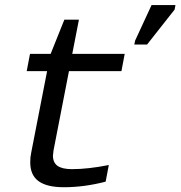

<svg xmlns="http://www.w3.org/2000/svg" viewBox="-20 -745 726 772"><path d="M87.4 -459 100.6 -528.3H183.6L238.8 -666H297.4L270.5 -528.3H481.4L468.3 -459H257.3L195.3 -140.6L192.9 -119.1Q192.9 -91.3 211.4 -78.1Q230 -64.9 269.5 -64.9Q334.5 -64.9 417.5 -81.5L404.8 -14.6Q318.8 7.8 236.8 7.8Q168.9 7.8 135.3 -16.4Q101.6 -40.5 101.6 -92.3Q101.6 -114.3 105.5 -131.3L169.4 -459ZM520 -565.9 523.4 -582 589.4 -724.6H685.5L682.1 -706.5L571.3 -565.9Z"/></svg>

Font: Liberation Mono
Style: Italic
Weight: 400
Italic angle: -12°
Monospace: yes
Designer: Steve Matteson
Foundry: Ascender Corporation
Version: Version 2.1.5